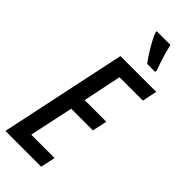

<svg xmlns="http://www.w3.org/2000/svg" viewBox="-302 -983 1021 1021"><g transform="rotate(45 209.0 -472.0)"><path d="M-1 0 150 -714H419L402 -631H226L181 -414H344L326 -331H163L110 -83H286L268 0ZM280 -785Q267 -802 249 -830Q231 -858 215.5 -886.5Q200 -915 193 -936V-944H296Q304 -910 315 -873Q326 -836 341 -796L340 -785Z"/></g></svg>

Font: Noto Sans ExtraCondensed Medium
Style: Italic
Weight: 500
Width: 2
Italic angle: -12°
Designer: Monotype Design Team
Foundry: Monotype Imaging Inc.
Version: Version 2.013; ttfautohint (v1.8.4.7-5d5b)